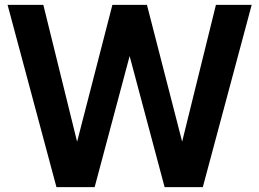

<svg xmlns="http://www.w3.org/2000/svg" viewBox="-20 -765 1060 785"><path d="M11 -745H157.2L313.8 -110.2H275.8L439.5 -745H580.8L744.2 -110.2H706L862.8 -745H1009L809.2 0H653L488.2 -617.5H531.8L367 0H210.8Z"/></svg>

Font: Trafiko Sans Variable
Style: Regular
Weight: 400
Designer: Gumpita Rahayu / Trafiko
Foundry: Tokotype / Trafiko
Version: Version 0.001;FEAKit 1.0